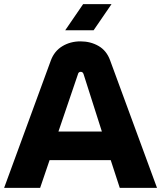

<svg xmlns="http://www.w3.org/2000/svg" viewBox="-20 -913 783 933"><path d="M0 0 227 -619Q244 -665 283 -688.5Q322 -712 371 -712Q420 -712 459 -689.5Q498 -667 515 -620L743 0H562L518 -135H221L175 0ZM264 -274H475L386 -553Q384 -559 380.5 -561.5Q377 -564 372 -564Q367 -564 363.5 -561Q360 -558 359 -553ZM297 -766 384 -893H522L435 -766Z"/></svg>

Font: MuseoModerno Thin
Style: Bold
Weight: 700
Version: Version 1.003